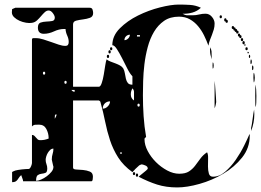

<svg xmlns="http://www.w3.org/2000/svg" viewBox="-20 -787 1143 841"><path d="M613 -177Q613 -152 627 -125.5Q641 -99 663 -77Q685 -55 712 -40.5Q739 -26 765 -26Q792 -26 807.5 -36Q823 -46 834.5 -61Q846 -76 857.5 -92Q869 -108 887 -120Q892 -111 891.5 -93.5Q891 -76 891 -58Q891 -40 895 -26.5Q899 -13 913 -13Q941 -13 966.5 -35Q992 -57 1013 -87.5Q1034 -118 1049.5 -149.5Q1065 -181 1073 -200Q1074 -198 1074 -193Q1074 -139 1040.5 -97Q1007 -55 958 -26Q909 3 854 18.5Q799 34 756 34Q708 34 668.5 21.5Q629 9 587 -13Q591 -17 603.5 -26.5Q616 -36 620 -40L627 -47V-50Q627 -58 616 -62.5Q605 -67 600 -67Q599 -67 593.5 -64.5Q588 -62 587 -60Q583 -57 573 -47Q563 -37 560 -33Q520 -62 497.5 -97.5Q475 -133 462 -172.5Q449 -212 440.5 -254.5Q432 -297 420 -340Q420 -342 417 -344.5Q414 -347 413 -347H300V-53Q300 -45 313.5 -44.5Q327 -44 343.5 -42.5Q360 -41 373.5 -35.5Q387 -30 387 -13Q387 -10 386 -1.5Q385 7 380 7H81Q81 2 80 0L73 -20Q67 -15 63.5 -9.5Q60 -4 56.5 0.5Q53 5 48 8Q43 11 33 11V-33Q33 -34 38.5 -36.5Q44 -39 47 -40Q50 -41 58.5 -42.5Q67 -44 76.5 -45Q86 -46 94.5 -46.5Q103 -47 107 -47Q113 -50 116.5 -59.5Q120 -69 120 -73V-196Q126 -196 130 -192.5Q134 -189 137.5 -184.5Q141 -180 145 -176.5Q149 -173 155 -173Q166 -173 174 -174.5Q182 -176 193 -180V-183Q193 -203 183 -222Q173 -241 151 -241Q143 -241 134.5 -240.5Q126 -240 120 -233V-613Q120 -620 126.5 -620Q133 -620 136 -620Q152 -620 169.5 -614.5Q187 -609 204 -603Q221 -597 237 -591.5Q253 -586 267 -586Q281 -586 281 -603Q281 -617 274.5 -631Q268 -645 267 -660H260Q239 -660 216.5 -649.5Q194 -639 172 -639Q146 -639 146 -666Q146 -684 157.5 -688Q169 -692 183 -692.5Q197 -693 208.5 -695Q220 -697 220 -710Q220 -718 211.5 -729.5Q203 -741 193 -741Q184 -741 176 -733.5Q168 -726 160 -716.5Q152 -707 142.5 -698Q133 -689 120 -687Q109 -685 94 -687.5Q79 -690 65.5 -696Q52 -702 42 -711.5Q32 -721 32 -733L33 -747L47 -753H373Q383 -753 385.5 -744.5Q388 -736 388 -730Q388 -714 374 -709Q360 -704 343.5 -702Q327 -700 313.5 -696.5Q300 -693 300 -680V-407H413Q420 -407 425.5 -423Q431 -439 434.5 -460Q438 -481 441 -500.5Q444 -520 447 -527Q454 -521 465 -517Q476 -513 486.5 -509Q497 -505 506 -500Q515 -495 520 -487Q525 -478 527 -465.5Q529 -453 531.5 -442Q534 -431 540 -423.5Q546 -416 560 -416V-453Q549 -464 537.5 -487Q526 -510 514.5 -532.5Q503 -555 492 -572Q481 -589 472 -589Q472 -630 505 -663Q538 -696 584.5 -719Q631 -742 680.5 -754.5Q730 -767 763 -767Q788 -767 812.5 -765.5Q837 -764 860 -753Q844 -738 823 -732Q802 -726 780 -727Q791 -720 801 -720Q811 -720 823 -720Q838 -720 852 -723.5Q866 -727 880 -727Q897 -727 908.5 -713Q920 -699 920 -684Q920 -670 916.5 -658Q913 -646 908.5 -634.5Q904 -623 899.5 -611.5Q895 -600 893 -587Q885 -609 874 -631.5Q863 -654 847.5 -672.5Q832 -691 811.5 -702.5Q791 -714 764 -714Q725 -714 698.5 -695.5Q672 -677 654.5 -647.5Q637 -618 627 -580.5Q617 -543 612.5 -505Q608 -467 607 -431.5Q606 -396 606 -370Q606 -324 609 -278.5Q612 -233 620 -187Q616 -184 613 -180ZM947 -707Q942 -707 942 -713.5Q942 -720 947 -720Q952 -720 952 -713.5Q952 -707 947 -707ZM973 -700Q978 -700 978 -693.5Q978 -687 973 -687Q968 -687 968 -693H967Q962 -693 962 -700Q962 -707 967 -707Q972 -707 972 -700ZM1013 -660Q1020 -660 1018 -653H1020Q1025 -653 1025 -646.5Q1025 -640 1020 -640Q1013 -640 1015 -647H1013Q1008 -647 1008 -653H1007Q1002 -653 1002 -660H1000Q995 -660 995 -666.5Q995 -673 1000 -673Q1005 -673 1005 -667H1007Q1012 -667 1012 -660ZM1033 -633Q1038 -633 1038 -626.5Q1038 -620 1033 -620Q1028 -620 1028 -627H1027Q1022 -627 1022 -633.5Q1022 -640 1027 -640Q1032 -640 1032 -633ZM549 -635Q539 -635 532 -628Q525 -621 525 -611Q534 -611 541.5 -618.5Q549 -626 549 -635ZM593 -633H580V-627H593ZM1040 -607Q1035 -607 1035 -613.5Q1035 -620 1040 -620Q1045 -620 1045 -613.5Q1045 -607 1040 -607ZM1047 -593Q1042 -593 1042 -600Q1042 -607 1047 -607Q1052 -607 1052 -600Q1052 -593 1047 -593ZM1053 -587Q1050 -586 1050 -590Q1050 -594 1053 -593Q1056 -593 1056 -590Q1056 -587 1053 -587ZM467 -567Q462 -567 462 -573.5Q462 -580 467 -580Q472 -580 472 -573.5Q472 -567 467 -567ZM907 -527Q903 -541 901.5 -549.5Q900 -558 900 -570V-580Q906 -570 906.5 -562Q907 -554 907 -543ZM1060 -567Q1055 -567 1055 -573.5Q1055 -580 1060 -580Q1065 -580 1065 -573.5Q1065 -567 1060 -567ZM460 -553Q455 -553 455 -560Q455 -567 460 -567Q465 -567 465 -560Q465 -553 460 -553ZM1067 -553Q1064 -553 1064 -557Q1064 -561 1067 -560Q1070 -559 1070 -556.5Q1070 -554 1067 -553ZM1073 -533Q1070 -532 1070 -540Q1070 -548 1073 -547Q1076 -545 1076 -540Q1076 -535 1073 -533ZM453 -533Q448 -533 448 -540Q448 -547 453 -547Q458 -547 458 -540Q458 -533 453 -533ZM1080 -507Q1078 -505 1077.5 -508.5Q1077 -512 1077 -516.5Q1077 -521 1078 -524.5Q1079 -528 1080 -527Q1083 -524 1083 -516.5Q1083 -509 1080 -507ZM913 -487Q912 -484 911.5 -489Q911 -494 911 -500Q911 -506 911.5 -511Q912 -516 913 -513Q916 -510 916 -500Q916 -490 913 -487ZM1087 -480Q1085 -479 1084.5 -482.5Q1084 -486 1084 -490Q1084 -494 1084.5 -497.5Q1085 -501 1087 -500Q1090 -498 1090 -490Q1090 -482 1087 -480ZM173 -460Q178 -460 178 -466.5Q178 -473 173 -473Q168 -473 168 -466.5Q168 -460 173 -460ZM1093 -427Q1092 -424 1091 -430.5Q1090 -437 1090 -446Q1090 -455 1090.5 -462.5Q1091 -470 1093 -467Q1094 -464 1095 -458.5Q1096 -453 1096 -446.5Q1096 -440 1095 -434.5Q1094 -429 1093 -427ZM267 -420Q272 -420 272 -426.5Q272 -433 267 -433Q262 -433 262 -426.5Q262 -420 267 -420ZM920 -433Q921 -428 922 -415Q923 -402 924 -387Q925 -372 926 -358.5Q927 -345 927 -340Q927 -337 924.5 -326.5Q922 -316 920 -313ZM1100 -320Q1099 -314 1098.5 -330.5Q1098 -347 1098 -367Q1098 -387 1098.5 -403Q1099 -419 1100 -413Q1101 -409 1102 -395.5Q1103 -382 1103 -367Q1103 -352 1102.5 -338Q1102 -324 1100 -320ZM567 -367Q567 -375 567 -384Q567 -393 560 -400Q556 -392 554.5 -386.5Q553 -381 553 -373Q553 -356 567 -347ZM307 -393H293Q298 -385 307 -385ZM462 -343Q448 -343 439 -334Q430 -325 430 -311Q442 -311 452 -321Q462 -331 462 -343ZM587 -320Q592 -320 592 -326.5Q592 -333 587 -333Q582 -333 582 -326.5Q582 -320 587 -320ZM1080 -227Q1081 -231 1083 -242Q1085 -253 1086.5 -266Q1088 -279 1090 -290.5Q1092 -302 1093 -307L1094 -287Q1094 -250 1080 -213ZM227 -287Q221 -285 220.5 -281.5Q220 -278 220 -273V-267Q221 -268 223.5 -273Q226 -278 227 -280ZM207 -90Q207 -102 210.5 -113Q214 -124 214 -136Q206 -136 200 -130.5Q194 -125 189.5 -117.5Q185 -110 182.5 -101.5Q180 -93 180 -87Q180 -77 183.5 -68Q187 -59 187 -49Q187 -33 179.5 -30Q172 -27 162.5 -26Q153 -25 145.5 -20Q138 -15 138 5Q147 5 160 -0.5Q173 -6 185 -15Q197 -24 205.5 -34.5Q214 -45 214 -56Q214 -59 213 -60Q213 -62 210 -73.5Q207 -85 207 -87ZM513 -120H507V-113H513ZM567 -20Q562 -20 562 -26.5Q562 -33 567 -33Q572 -33 572 -26.5Q572 -20 567 -20ZM580 -13Q575 -13 575 -20Q575 -27 580 -27Q585 -27 585 -20Q585 -13 580 -13Z"/></svg>

Font: Genkaimincho
Style: Regular
Weight: 800
Designer: Dr. Ken Lunde (project architect, glyph set definition & overall production); Masataka HATTORI \u670D \u90E8 \u6B63 \u8C
Foundry: Adobe Systems Incorporated
Version: Version 1.00